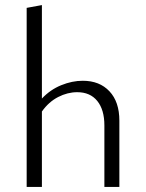

<svg xmlns="http://www.w3.org/2000/svg" viewBox="-20 -736 574 756"><path d="M450 -261V0H391V-242Q391 -304 363 -338.5Q335 -373 284 -373Q246 -373 209 -354Q172 -335 145 -297V0H85V-705L145 -716V-348Q178 -383 221 -400.5Q264 -418 306 -418Q372 -418 411 -376.5Q450 -335 450 -261Z"/></svg>

Font: Ysabeau Infant Semilight
Style: Regular
Weight: 300
Designer: Christian Thalmann (Catharsis Fonts)
Version: Version 0.003